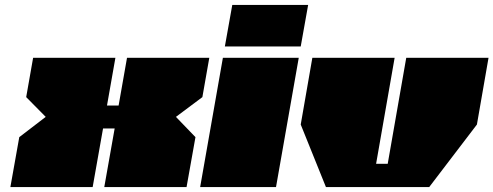

<svg xmlns="http://www.w3.org/2000/svg" viewBox="-20 -757 1997 777"><path d="M22 0 58 -202 165 -284 86 -364 114 -523H447L413 -330H460L494 -523H827L799 -364L692 -284L771 -202L735 0H402L444 -237H397L355 0Z M890 -569 920 -737H1227L1197 -569ZM790 0 882 -523H1189L1097 0Z M1299 0 1197 -253 1244 -523H1577L1502 -94H1549L1624 -523H1957L1910 -253L1717 0Z"/></svg>

Font: Tomorrow Black
Style: Italic
Weight: 900
Italic angle: -10°
Designer: Tony de Marco, Monica Rizzolli
Foundry: Just in Type
Version: Version 2.002